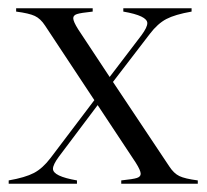

<svg xmlns="http://www.w3.org/2000/svg" viewBox="-20 -444 500 464"><path d="M253 -246 389 -42Q400 -25 413.5 -18.5Q427 -12 458 -8V0H273V-8Q302 -11 311 -14Q320 -17 320 -24Q320 -32 308 -51L216 -190L122 -65Q108 -46 108 -36Q108 -18 166 -8V0H1V-8Q41 -15 62 -26Q83 -37 102 -62L208 -202L89 -382Q78 -399 64 -405.5Q50 -412 19 -416V-424H204V-416Q175 -413 166 -410Q157 -407 157 -400Q157 -392 169 -373L245 -258L322 -359Q336 -378 336 -388Q336 -406 278 -416V-424H443V-416Q403 -409 382 -398Q361 -387 342 -362Z"/></svg>

Font: Libre Caslon Display
Style: Regular
Weight: 400
Designer: Pablo Impallari, Rodrigo Fuenzalida
Foundry: Pablo Impallari, Rodrigo Fuenzalida
Version: Version 1.002